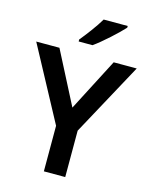

<svg xmlns="http://www.w3.org/2000/svg" viewBox="-136 -1090 873 1111"><g transform="rotate(15 301.0 -535.0)"><path d="M488 -994V-1004H344C318 -959 268 -893 237 -856V-844H320C370 -879 455 -957 488 -994ZM301 -465 139 -780H0L237 -339V-66H365V-344L602 -780H464Z"/></g></svg>

Font: Noto Sans Malayalam UI SemiBold
Style: Regular
Weight: 600
Designer: Jelle Bosma - Monotype Design Team
Foundry: Monotype Imaging Inc.
Version: Version 2.104